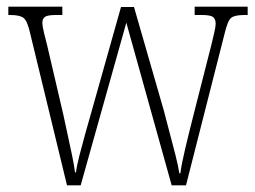

<svg xmlns="http://www.w3.org/2000/svg" viewBox="-20 -556 765 576"><path d="M70 -458Q62 -493 51 -502Q40 -511 11 -511H5V-536H167V-511H148Q123 -511 115 -505.5Q107 -500 107 -487Q107 -479 112 -457.5Q117 -436 121 -422L170 -212Q175 -188 182.5 -154Q190 -120 196.5 -88.5Q203 -57 205 -39H208Q210 -57 218 -88.5Q226 -120 235.5 -154Q245 -188 252 -212L343 -535H382L471 -226Q477 -202 487 -165Q497 -128 506 -92.5Q515 -57 518 -36H521Q525 -65 535.5 -109.5Q546 -154 561 -213L614 -421Q619 -442 623 -459Q627 -476 627 -485Q627 -498 619.5 -504.5Q612 -511 586 -511H564V-536H723V-511H713Q684 -511 673.5 -502.5Q663 -494 654 -456L538 0H495L359 -488L222 0H181Z"/></svg>

Font: Noto Serif Sinhala Condensed ExtraLight
Style: Regular
Weight: 200
Width: 3
Designer: Jelle Bosma - Monotype Design Team
Foundry: Monotype Imaging Inc.
Version: Version 2.007; ttfautohint (v1.8.4.7-5d5b)